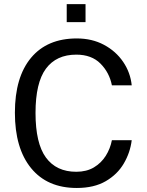

<svg xmlns="http://www.w3.org/2000/svg" viewBox="-20 -924 728 954"><path d="M361.5 -733Q437.5 -733 496.8 -701.2Q556 -669.5 592 -616.5Q628 -563.5 634.5 -500H536Q523.5 -563.5 479.2 -608Q435 -652.5 359 -652.5Q260 -652.5 208.2 -582.8Q156.5 -513 156.5 -363Q156.5 -212 208.2 -141.2Q260 -70.5 359 -70.5Q410 -70.5 446.5 -92.2Q483 -114 505.5 -149.8Q528 -185.5 536 -227.5H634.5Q627 -166 595.2 -111.8Q563.5 -57.5 505.5 -23.8Q447.5 10 361.5 10Q215 10 134.5 -88.5Q54 -187 54 -364Q54 -540.5 134.2 -636.8Q214.5 -733 361.5 -733ZM311.5 -814V-903.5H405V-814Z"/></svg>

Font: Public Sans
Style: Regular
Weight: 400
Designer: The Public Sans project authors (U.S. Web Design System). Libre Franklin designed by Pablo Impallari and Rodrigo Fuenzal
Version: Version 1.008; ttfautohint (v1.8.1) -l 8 -r 50 -G 200 -x 14 